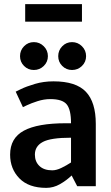

<svg xmlns="http://www.w3.org/2000/svg" viewBox="-20 -902 539 930"><path d="M149 -153Q149 -119 171 -98Q193 -77 233 -77Q253 -77 277 -88.5Q301 -100 324 -115V-235Q226 -235 187.5 -214.5Q149 -194 149 -153ZM204 8Q119 8 74 -38Q29 -84 29 -153Q29 -233 95.5 -269Q162 -305 299 -305H324Q324 -371 303 -396.5Q282 -422 224 -422Q193 -422 162 -412Q131 -402 111 -392.5Q91 -383 91 -383L56 -458Q56 -458 81.5 -470.5Q107 -483 149 -495.5Q191 -508 239 -508Q348 -508 396 -457.5Q444 -407 444 -302V0H354L327 -52Q302 -28 270.5 -10Q239 8 204 8ZM144 -563Q116 -563 96.5 -582.5Q77 -602 77 -630Q77 -658 96.5 -678Q116 -698 144 -698Q172 -698 192 -678Q212 -658 212 -630Q212 -602 192 -582.5Q172 -563 144 -563ZM329 -563Q301 -563 281.5 -582.5Q262 -602 262 -630Q262 -658 281.5 -678Q301 -698 329 -698Q357 -698 377 -678Q397 -658 397 -630Q397 -602 377 -582.5Q357 -563 329 -563ZM102 -882H377V-797H102Z"/></svg>

Font: Epunda Sans SemiBold
Style: Regular
Weight: 600
Designer: Simon Atzbach
Foundry: typofactur
Version: Version 2.204; ttfautohint (v1.8.4.7-5d5b)